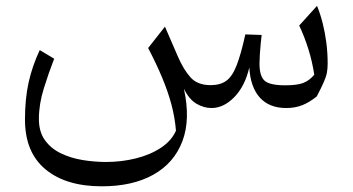

<svg xmlns="http://www.w3.org/2000/svg" viewBox="-20 -372 1234 672"><path d="M981.9 6.1Q1012.3 6.1 1037.4 -3.6Q1062.5 -13.4 1088.7 -34.6Q1105.5 -66.6 1113.6 -85.5Q1121.8 -104.4 1124.3 -118.4Q1126.8 -132.5 1126.8 -149.5Q1126.8 -186.9 1122.2 -222.5Q1117.6 -258 1109.4 -290.6Q1101.2 -323.2 1089.6 -351.6L1027.2 -282.6Q1045.5 -244 1059.1 -200.8Q1072.7 -157.7 1080 -110.5Q1062.7 -89.7 1040.9 -81.5Q1019.1 -73.4 978.7 -73.4Q924.5 -73.4 906.4 -89.3Q888.2 -105.1 888.2 -149.6Q888.2 -162.7 889.5 -182.2Q890.8 -201.7 892.6 -220.4Q894.3 -239 895.8 -249.6L838.7 -251.6Q823.1 -181 807.9 -142.5Q792.8 -104 771.7 -89Q750.6 -74 717.1 -74Q671.1 -74 646.6 -101.4Q622 -128.8 601.5 -176.7L557.3 -278.7L498.5 -203.9Q527.5 -148.4 547.7 -99.9Q567.9 -51.5 580 -6.3Q592 38.9 595.9 85.2Q580.5 120.7 543 145.3Q505.5 170 455.4 182.4Q405.3 194.9 351.4 194.9Q310.6 194.9 269 188.1Q227.4 181.2 193 164.6Q158.5 148 137.3 118.7Q116.1 89.4 116.1 44.1Q116.1 -6.7 133.2 -62Q150.3 -117.2 169.6 -166.5L119.1 -196.7Q92.7 -140.5 80 -82.9Q67.4 -25.4 67.4 46.7Q67.4 160.9 139 220.5Q210.6 280.1 336.3 280.1Q443.9 280.1 516.6 239.5Q589.3 198.8 618.3 122.4Q647.4 46.1 623.6 -61.4Q642.2 -23.7 667.9 -8.8Q693.6 6.1 720.3 6.1Q762.7 6.1 800 -32Q837.3 -70.1 852.5 -135.8Q856.7 -66.5 889.6 -30.2Q922.6 6.1 981.9 6.1Z"/></svg>

Font: Pinar-VF
Style: Regular
Weight: 300
Designer: Amin Abedi
Version: Version 3.0